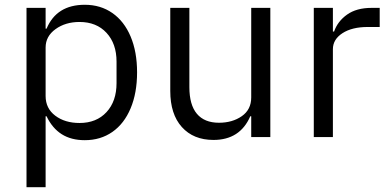

<svg xmlns="http://www.w3.org/2000/svg" viewBox="-20 -574 1627 804"><path d="M91 210V-541H171V-454H175Q217 -554 335 -554Q401 -554 450.5 -519.5Q500 -485 527 -421Q554 -357 554 -271Q554 -185 527 -120.5Q500 -56 450.5 -21.5Q401 13 335 13Q278 13 238.5 -12Q199 -37 175 -87H171V210ZM468 -226V-316Q468 -391 426 -436.5Q384 -482 313 -482Q254 -482 212.5 -452Q171 -422 171 -375V-172Q171 -120 211.5 -89.5Q252 -59 313 -59Q384 -59 426 -104.5Q468 -150 468 -226Z M693 -193V-541H773V-209Q773 -135 804.5 -97.5Q836 -60 897 -60Q953 -60 992.5 -87.5Q1032 -115 1032 -166V-541H1112V0H1032V-87H1028Q985 12 874 12Q790 12 741.5 -42Q693 -96 693 -193Z M1294 0V-541H1374V-442H1379Q1394 -485 1433.5 -513Q1473 -541 1536 -541H1570V-461H1520Q1454 -461 1414 -435Q1374 -409 1374 -368V0Z"/></svg>

Font: IBM Plex Sans JP
Style: Regular
Weight: 400
Designer: Mike Abbink; Paul van der Laan; Pieter van Rosmalen; Wujin Sim; Yejin Wi; Jinhee Kim; Boomi Park; Yona Kim; Kichan Ma
Foundry: Sandoll Inc.
Version: Version 1.000